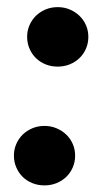

<svg xmlns="http://www.w3.org/2000/svg" viewBox="-20 -526 308 552"><path d="M20 0ZM20 -78.5Q20 -96.5 26.8 -112Q33.5 -127.5 45.2 -139Q57 -150.5 73 -157.2Q89 -164 108 -164Q126.5 -164 142.5 -157.2Q158.5 -150.5 170.5 -139Q182.5 -127.5 189.2 -112Q196 -96.5 196 -78.5Q196 -60.5 189.2 -44.8Q182.5 -29 170.5 -17.5Q158.5 -6 142.5 0.5Q126.5 7 108 7Q89 7 73 0.5Q57 -6 45.2 -17.5Q33.5 -29 26.8 -44.8Q20 -60.5 20 -78.5ZM58 -420Q58 -438 64.8 -453.5Q71.5 -469 83.2 -480.5Q95 -492 111 -498.8Q127 -505.5 146 -505.5Q164.5 -505.5 180.5 -498.8Q196.5 -492 208.5 -480.5Q220.5 -469 227.2 -453.5Q234 -438 234 -420Q234 -402 227.2 -386.2Q220.5 -370.5 208.5 -359Q196.5 -347.5 180.5 -341Q164.5 -334.5 146 -334.5Q127 -334.5 111 -341Q95 -347.5 83.2 -359Q71.5 -370.5 64.8 -386.2Q58 -402 58 -420Z"/></svg>

Font: Lato Black
Style: Italic
Weight: 900
Italic angle: -7°
Designer: Lukasz Dziedzic
Foundry: tyPoland Lukasz Dziedzic
Version: Version 2.007; 2014-02-27